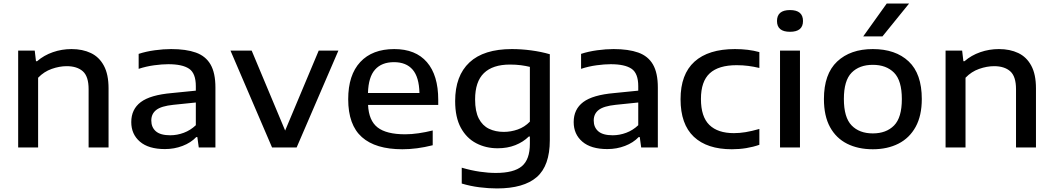

<svg xmlns="http://www.w3.org/2000/svg" viewBox="-20 -828 5912 1078"><path d="M82 0V-544H175L182 -484.5H188.5Q226.5 -517.5 276.8 -535Q327 -552.5 381.5 -552.5Q443.5 -552.5 490.2 -530.2Q537 -508 563.2 -459.2Q589.5 -410.5 589.5 -332V0H477.5V-327.5Q477.5 -399 445 -427.8Q412.5 -456.5 354.5 -456.5Q314 -456.5 270.5 -441.2Q227 -426 194 -391.5V0Z M906 9Q814 9 765.5 -32.8Q717 -74.5 717 -142.5Q717 -214.5 770.5 -254.8Q824 -295 944.5 -305.5L1079.5 -319V-344Q1079.5 -416.5 1041.8 -442Q1004 -467.5 925 -467.5Q890 -467.5 845.5 -461.5Q801 -455.5 758.5 -441.5V-525.5Q799.5 -539 848.8 -545.8Q898 -552.5 941 -552.5Q1024.5 -552.5 1079.8 -532.8Q1135 -513 1162.2 -465.8Q1189.5 -418.5 1189.5 -336.5V0H1096L1088 -58.5H1082Q1051.5 -26.5 1005 -8.8Q958.5 9 906 9ZM829.5 -151.5Q829.5 -113 855.2 -90.8Q881 -68.5 936 -68.5Q974.5 -68.5 1012 -82.5Q1049.5 -96.5 1079.5 -125V-252.5L953 -239.5Q885.5 -232.5 857.5 -210.8Q829.5 -189 829.5 -151.5Z M1507.5 0 1274 -544H1393L1581 -95L1769.5 -544H1880L1645.5 0Z M2239 10Q2088.5 10 2011.8 -58.2Q1935 -126.5 1935 -271Q1935 -407 2002.8 -479.8Q2070.5 -552.5 2193.5 -552.5Q2313.5 -552.5 2377 -479Q2440.5 -405.5 2440.5 -268V-239H2046.5Q2050.5 -151 2100 -112.5Q2149.5 -74 2254.5 -74Q2290.5 -74 2330 -79.8Q2369.5 -85.5 2409.5 -95.5V-12.5Q2363.5 -1 2321.5 4.5Q2279.5 10 2239 10ZM2192 -479Q2123 -479 2085.8 -437.2Q2048.5 -395.5 2046 -306H2335Q2333 -395 2296.8 -437Q2260.5 -479 2192 -479Z M2770 230Q2723.5 230 2672 223.5Q2620.5 217 2572.5 202.5V113.5Q2625.5 129 2673.8 136Q2722 143 2763.5 143Q2865 143 2910 105.2Q2955 67.5 2955 -21V-61.5H2949Q2917.5 -30.5 2873.2 -13Q2829 4.5 2774 4.5Q2708 4.5 2653.8 -23.8Q2599.5 -52 2567.5 -110.5Q2535.5 -169 2535.5 -260.5Q2535.5 -402.5 2615.8 -477.5Q2696 -552.5 2854 -552.5Q2908 -552.5 2963.5 -545Q3019 -537.5 3067 -523.5V-41Q3067 102.5 2993.8 166.2Q2920.5 230 2770 230ZM2808.5 -87.5Q2848 -87.5 2886.8 -101Q2925.5 -114.5 2955 -145V-452.5Q2933 -458 2905 -461.8Q2877 -465.5 2843.5 -465.5Q2746.5 -465.5 2697 -417.5Q2647.5 -369.5 2647.5 -270Q2647.5 -202.5 2668.2 -162.5Q2689 -122.5 2725.5 -105Q2762 -87.5 2808.5 -87.5Z M3390 9Q3298 9 3249.5 -32.8Q3201 -74.5 3201 -142.5Q3201 -214.5 3254.5 -254.8Q3308 -295 3428.5 -305.5L3563.5 -319V-344Q3563.5 -416.5 3525.8 -442Q3488 -467.5 3409 -467.5Q3374 -467.5 3329.5 -461.5Q3285 -455.5 3242.5 -441.5V-525.5Q3283.5 -539 3332.8 -545.8Q3382 -552.5 3425 -552.5Q3508.5 -552.5 3563.8 -532.8Q3619 -513 3646.2 -465.8Q3673.5 -418.5 3673.5 -336.5V0H3580L3572 -58.5H3566Q3535.5 -26.5 3489 -8.8Q3442.5 9 3390 9ZM3313.5 -151.5Q3313.5 -113 3339.2 -90.8Q3365 -68.5 3420 -68.5Q3458.5 -68.5 3496 -82.5Q3533.5 -96.5 3563.5 -125V-252.5L3437 -239.5Q3369.5 -232.5 3341.5 -210.8Q3313.5 -189 3313.5 -151.5Z M4089 10Q3950 10 3875.5 -60.2Q3801 -130.5 3801 -271Q3801 -411 3879.2 -481.8Q3957.5 -552.5 4106.5 -552.5Q4182.5 -552.5 4243.5 -535.5V-446.5Q4211.5 -454 4181 -458Q4150.5 -462 4116 -462Q4014.5 -462 3965 -416.5Q3915.5 -371 3915.5 -272.5Q3915.5 -172.5 3962.8 -126.5Q4010 -80.5 4100.5 -80.5Q4132.5 -80.5 4166 -86Q4199.5 -91.5 4243.5 -104V-15Q4209.5 -3 4170.2 3.5Q4131 10 4089 10Z M4359.5 0V-544H4471.5V0ZM4415.5 -649.5Q4342.5 -649.5 4342.5 -710Q4342.5 -771.5 4415.5 -771.5Q4488.5 -771.5 4488.5 -710Q4488.5 -649.5 4415.5 -649.5Z M4880.5 10Q4798 10 4736.2 -21Q4674.5 -52 4640.2 -114.5Q4606 -177 4606 -272Q4606 -412.5 4680.2 -482.5Q4754.5 -552.5 4880.5 -552.5Q5008 -552.5 5081.8 -483.2Q5155.5 -414 5155.5 -272Q5155.5 -178.5 5121 -115.8Q5086.5 -53 5024.5 -21.5Q4962.5 10 4880.5 10ZM4880.5 -79Q4956 -79 4999.8 -123.5Q5043.5 -168 5043.5 -271.5Q5043.5 -375.5 4999.8 -419.8Q4956 -464 4880.5 -464Q4805 -464 4761.5 -420Q4718 -376 4718 -272.5Q4718 -168.5 4761.5 -123.8Q4805 -79 4880.5 -79ZM4826.5 -623.5 4958.5 -808H5084L4934.5 -623.5Z M5289 0V-544H5382L5389 -484.5H5395.5Q5433.5 -517.5 5483.8 -535Q5534 -552.5 5588.5 -552.5Q5650.5 -552.5 5697.2 -530.2Q5744 -508 5770.2 -459.2Q5796.5 -410.5 5796.5 -332V0H5684.5V-327.5Q5684.5 -399 5652 -427.8Q5619.5 -456.5 5561.5 -456.5Q5521 -456.5 5477.5 -441.2Q5434 -426 5401 -391.5V0Z"/></svg>

Font: Encode Sans Exp Md
Style: Regular
Weight: 500
Width: 7
Designer: Multiple Designers
Foundry: Impallari Type
Version: Version 3.002; ttfautohint (v1.8.3) -l 8 -r 50 -G 200 -x 14 